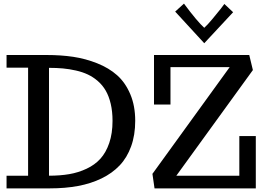

<svg xmlns="http://www.w3.org/2000/svg" viewBox="-20 -1038 1469 1058"><path d="M16.1 0ZM819.8 0ZM1105.5 -884.8Q1122.6 -899.9 1150.1 -932.9Q1177.7 -965.8 1197.3 -990.7L1216.3 -1016.1L1264.6 -970.7L1105.5 -799.8L945.3 -974.1L993.7 -1018.1Q1067.4 -918.9 1105.5 -884.8ZM1389.6 0H831.5L819.8 -81.1H820.8L1245.6 -668H919.4V-461.9H828.6V-734.9H1353.5L1373.5 -651.9L951.7 -69.8H1298.8V-288.1H1389.6ZM250 -69.8Q311.5 -69.8 361.6 -78.4Q411.6 -86.9 457 -108.2Q502.4 -129.4 533.2 -163.3Q564 -197.3 582 -250Q600.1 -302.7 600.1 -372.1Q600.1 -423.8 590.1 -466.1Q580.1 -508.3 562.7 -538.3Q545.4 -568.4 519.3 -591.1Q493.2 -613.8 464.1 -627.4Q435.1 -641.1 398.4 -649.4Q361.8 -657.7 326.7 -660.9Q291.5 -664.1 250 -664.1ZM16.1 -665V-734.9H236.8Q315.9 -734.9 383.5 -724.9Q451.2 -714.8 515.6 -689.2Q580.1 -663.6 625.2 -623.5Q670.4 -583.5 697.8 -519.3Q725.1 -455.1 725.1 -372.1Q725.1 -293.9 702.6 -231.7Q680.2 -169.4 639.4 -126.5Q598.6 -83.5 539.8 -54.9Q481 -26.4 410.2 -13.2Q339.4 0 254.9 0H16.1V-69.8H134.8V-665Z"/></svg>

Font: Trocchi
Style: Regular
Weight: 400
Designer: vernon adams
Version: Version 1.0; ttfautohint (v0.8) -l 6 -r 50 -G 100